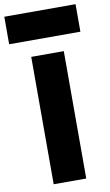

<svg xmlns="http://www.w3.org/2000/svg" viewBox="-143 -1000 601 1051"><g transform="rotate(-10 158.0 -475.0)"><path d="M67 0V-708H248V0ZM-40 -797V-950H356V-797Z"/></g></svg>

Font: Onest Black
Style: Regular
Weight: 900
Designer: Dmitri Voloshin, Andrey Kudryavtsev
Foundry: Dmitri Voloshin, Andrey Kudryavtsev
Version: Version 1.000;gftools[0.9.33]